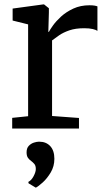

<svg xmlns="http://www.w3.org/2000/svg" viewBox="-20 -585 486 874"><path d="M35.5 0V-48.5L108 -56V-474L37.5 -491.5V-546L177 -565H180.5L202.5 -547.5V-528L200 -440H202.5Q207 -449 221 -468.8Q235 -488.5 258.2 -509.8Q281.5 -531 314 -546Q346.5 -561 387 -561Q401.5 -561 410 -559.5Q418.5 -558 423.5 -556V-444.5Q417.5 -449 402.2 -452.8Q387 -456.5 363 -456.5Q324 -456.5 296.2 -447Q268.5 -437.5 249.5 -424.5Q230.5 -411.5 217 -401V-57L339.5 -48V0ZM227.5 138Q227.5 172 211 199.8Q194.5 227.5 174.5 245.5Q154.5 263.5 143.5 269H142.5L110 249.5L109 243Q123 236 133 217Q143 198 143 184.5Q143 169 136.2 161.2Q129.5 153.5 122 148Q114 142.5 107.5 133.8Q101 125 101 108.5Q101 89.5 111 79Q121 68.5 134.2 64.2Q147.5 60 156.5 60H159Q190 60 208.8 80.2Q227.5 100.5 227.5 138Z"/></svg>

Font: Merriweather 24pt Medium
Style: Regular
Weight: 500
Designer: Eben Sorkin
Foundry: Eben Sorkin
Version: Version 2.100